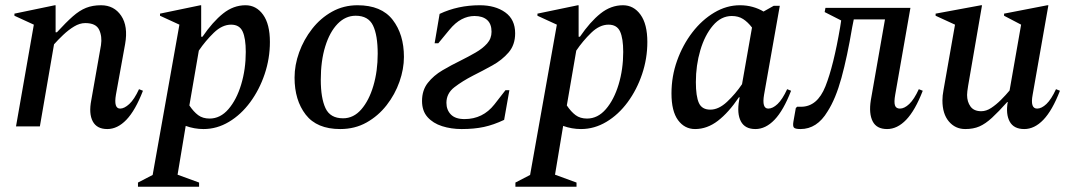

<svg xmlns="http://www.w3.org/2000/svg" viewBox="-20 -482 4074 732"><path d="M41 0 109 -388 35 -422V-430L189 -462H192V-359H197Q232 -397 257.5 -419.5Q283 -442 308 -452Q333 -462 365 -462Q415 -462 442 -422Q469 -382 457 -314L422 -121Q413 -68 438 -68Q454 -68 473 -85.5Q492 -103 510 -142L525 -136Q496 -61 462 -25.5Q428 10 389 10Q349 10 333.5 -19.5Q318 -49 328 -100L365 -310Q370 -343 358 -368.5Q346 -394 305 -394Q284 -394 262.5 -381Q241 -368 221 -349Q201 -330 186 -313L132 0Z M506 230V214L562 185L664 -388L590 -422V-430L744 -462H747V-342H752Q791 -399 830.5 -430.5Q870 -462 916 -462Q957 -462 983 -426Q1009 -390 1009 -322Q1009 -259 989 -199.5Q969 -140 934 -92.5Q899 -45 853 -17.5Q807 10 756 10Q721 10 688 -2L657 184L739 214V230ZM861 -388Q827 -388 795 -357Q763 -326 738 -289L702 -80Q718 -56 735.5 -43Q753 -30 779 -30Q820 -30 851 -66Q882 -102 899.5 -160Q917 -218 917 -284Q917 -336 905 -362Q893 -388 861 -388Z M1277 10Q1188 10 1145.5 -45Q1103 -100 1103 -186Q1103 -234 1120.5 -282.5Q1138 -331 1170 -372Q1202 -413 1246 -437.5Q1290 -462 1343 -462Q1434 -462 1477 -406.5Q1520 -351 1520 -265Q1520 -219 1503 -170.5Q1486 -122 1454 -81Q1422 -40 1377.5 -15Q1333 10 1277 10ZM1288 -31Q1328 -31 1357.5 -65Q1387 -99 1403.5 -155Q1420 -211 1420 -277Q1420 -348 1402 -385Q1384 -422 1336 -422Q1297 -422 1267 -391Q1237 -360 1220 -305Q1203 -250 1203 -178Q1203 -108 1221 -69.5Q1239 -31 1288 -31Z M1740 10Q1700 10 1665.5 -1Q1631 -12 1610 -35.5Q1589 -59 1589 -97Q1589 -138 1611 -166Q1633 -194 1667 -214Q1701 -234 1736 -251Q1766 -266 1793 -281.5Q1820 -297 1837 -316Q1854 -335 1854 -361Q1854 -391 1837 -406Q1820 -421 1789 -421Q1764 -421 1740 -408.5Q1716 -396 1693 -368L1651 -317H1637L1656 -429Q1726 -462 1809 -462Q1868 -462 1906 -435Q1944 -408 1944 -355Q1944 -311 1919 -282Q1894 -253 1857 -232.5Q1820 -212 1784 -194Q1743 -173 1712.5 -149.5Q1682 -126 1682 -90Q1682 -63 1699 -45.5Q1716 -28 1751 -28Q1821 -28 1865 -84L1907 -138H1922L1902 -25Q1862 -6 1825 2Q1788 10 1740 10Z M1945 230V214L2001 185L2103 -388L2029 -422V-430L2183 -462H2186V-342H2191Q2230 -399 2269.5 -430.5Q2309 -462 2355 -462Q2396 -462 2422 -426Q2448 -390 2448 -322Q2448 -259 2428 -199.5Q2408 -140 2373 -92.5Q2338 -45 2292 -17.5Q2246 10 2195 10Q2160 10 2127 -2L2096 184L2178 214V230ZM2300 -388Q2266 -388 2234 -357Q2202 -326 2177 -289L2141 -80Q2157 -56 2174.5 -43Q2192 -30 2218 -30Q2259 -30 2290 -66Q2321 -102 2338.5 -160Q2356 -218 2356 -284Q2356 -336 2344 -362Q2332 -388 2300 -388Z M2630 10Q2590 10 2565 -24Q2540 -58 2540 -126Q2540 -191 2561.5 -251Q2583 -311 2619.5 -358.5Q2656 -406 2703 -434Q2750 -462 2801 -462Q2827 -462 2850 -455.5Q2873 -449 2891 -438L2930 -460H2953L2893 -121Q2884 -68 2909 -68Q2926 -68 2944.5 -85.5Q2963 -103 2981 -142L2996 -136Q2967 -61 2933 -25.5Q2899 10 2860 10Q2820 10 2804.5 -19.5Q2789 -49 2798 -100L2800 -111H2797Q2758 -53 2717 -21.5Q2676 10 2630 10ZM2633 -169Q2633 -115 2644.5 -89.5Q2656 -64 2688 -64Q2720 -64 2752 -94Q2784 -124 2809 -161L2847 -377Q2831 -398 2813 -409.5Q2795 -421 2770 -421Q2729 -421 2698 -384.5Q2667 -348 2650 -290.5Q2633 -233 2633 -169Z M3362 10Q3322 10 3307 -19.5Q3292 -49 3300 -100L3354 -408H3235L3229 -378Q3210 -265 3188 -185Q3166 -105 3135 -57Q3095 10 3032 10Q3011 10 3006.5 4Q3002 -2 3005 -19L3014 -70L3019 -75H3034Q3096 -75 3127 -153Q3158 -231 3183 -378L3187 -404L3124 -436L3127 -452H3451L3393 -121Q3388 -93 3392 -80.5Q3396 -68 3411 -68Q3428 -68 3446.5 -85.5Q3465 -103 3483 -142L3498 -136Q3469 -61 3435 -25.5Q3401 10 3362 10Z M3660 10Q3622 10 3597.5 -19Q3573 -48 3573 -99Q3573 -108 3574 -118Q3575 -128 3577 -138L3621 -388L3547 -422V-430L3720 -462H3724L3671 -155Q3667 -131 3667 -120Q3667 -94 3680 -76Q3693 -58 3721 -58Q3740 -58 3759 -70.5Q3778 -83 3796.5 -101.5Q3815 -120 3829 -137L3873 -388L3808 -422V-430L3973 -462H3977L3917 -121Q3907 -68 3934 -68Q3951 -68 3969.5 -85.5Q3988 -103 4006 -142L4021 -136Q3992 -61 3958 -25.5Q3924 10 3885 10Q3845 10 3829.5 -18.5Q3814 -47 3822 -93H3820Q3787 -56 3762 -33Q3737 -10 3714 0Q3691 10 3660 10Z"/></svg>

Font: Spectral Medium
Style: Italic
Weight: 500
Italic angle: -10°
Designer: Jean-Baptiste Levee
Foundry: Production Type
Version: Version 2.001